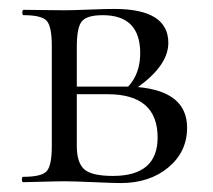

<svg xmlns="http://www.w3.org/2000/svg" viewBox="-20 -408 477 430"><path d="M289 -213Q399 -203 399 -122Q399 -68 357 -33Q315 2 250 2Q235 2 190 0Q145 -2 125 -2Q107 -2 75.5 -1Q44 0 32 0Q29 0 29 -6Q29 -12 32 -12Q73 -12 84.5 -24.5Q96 -37 96 -81V-305Q96 -349 84.5 -361.5Q73 -374 33 -374Q30 -374 30 -380Q30 -386 33 -386Q44 -386 75.5 -385.5Q107 -385 125 -385Q142 -385 179 -386.5Q216 -388 236 -388Q357 -388 357 -312Q357 -262 289 -213ZM210 -374Q175 -374 163.5 -360.5Q152 -347 152 -303V-214H256H267Q294 -243 294 -289Q294 -374 210 -374ZM233 -14Q333 -14 333 -100Q333 -197 221 -197H152V-81Q152 -44 168.5 -29Q185 -14 233 -14Z"/></svg>

Font: Cormorant Infant
Style: Regular
Weight: 400
Designer: Christian Thalmann (Catharsis Fonts)
Version: Version 1.000;PS 002.000;hotconv 1.0.88;makeotf.lib2.5.64775